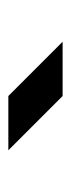

<svg xmlns="http://www.w3.org/2000/svg" viewBox="125 -1135 170 460"><g transform="rotate(-90 210.0 -905.0)"><path d="M210 -840H340L210 -970H80Z"/></g></svg>

Font: Gauge Heavy
Style: Bold
Weight: 900
Designer: Daniel Pimley
Foundry: Daniel Pimley
Version: Version 1.003;PS 001.001;hotconv 1.0.56